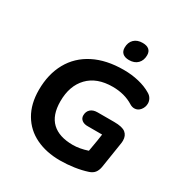

<svg xmlns="http://www.w3.org/2000/svg" viewBox="-201 -1037 1143 1200"><g transform="rotate(30 370.0 -437.5)"><path d="M67 -306Q67 -420 114 -504.5Q161 -589 250.5 -634.5Q340 -680 465 -680Q523 -680 574.5 -667.5Q626 -655 664 -632Q682 -622 691 -606Q700 -590 700 -573Q700 -546 683 -525Q666 -504 641 -504Q624 -504 608 -514Q544 -554 458 -554Q344 -554 281.5 -489Q219 -424 219 -312Q219 -212 271 -163Q323 -114 422 -114Q471 -114 528 -133Q546 -234 549 -262H448Q420 -261 403.5 -273.5Q387 -286 387 -307Q387 -335 405 -351.5Q423 -368 455 -368H575Q634 -368 657.5 -349Q681 -330 681 -294Q681 -280 678 -265L650 -86Q645 -59 632 -43Q619 -27 595 -19Q553 -5 502 2.5Q451 10 401 10Q302 10 226.5 -26.5Q151 -63 109 -134.5Q67 -206 67 -306ZM399 -803Q399 -841 421.5 -863Q444 -885 483 -885Q513 -885 529 -871.5Q545 -858 545 -832Q545 -794 522.5 -771.5Q500 -749 461 -749Q431 -749 415 -763Q399 -777 399 -803Z"/></g></svg>

Font: SN Pro Bold
Style: Bold Italic
Weight: 700
Italic angle: -9°
Designer: Tobias Whetton
Foundry: Supernotes
Version: Version 1.003